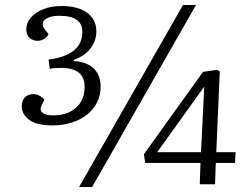

<svg xmlns="http://www.w3.org/2000/svg" viewBox="-20 -736 995 767"><path d="M296 11 711 -716H763L348 11ZM844 -128H921L919 -85H842L839 0H778L781 -85H560L555 -120L791 -449L847 -457L858 -451ZM783 -128 796 -390 608 -128ZM365 -611Q365 -575 342.5 -544Q320 -513 275 -497V-492Q312 -490 335.5 -476.5Q359 -463 370.5 -441.5Q382 -420 382 -390Q382 -355 367.5 -326.5Q353 -298 327 -277.5Q301 -257 265.5 -246Q230 -235 189 -235Q126 -235 96.5 -257.5Q67 -280 67 -311Q67 -335 80 -347.5Q93 -360 113 -360Q125 -360 137 -354Q149 -348 157 -338L146 -315Q137 -296 150 -285.5Q163 -275 193 -275Q248 -275 283 -305Q318 -335 318 -390Q318 -427 294.5 -446Q271 -465 223 -465Q210 -465 199 -464Q188 -463 179 -461L174 -498Q239 -506 274 -533.5Q309 -561 309 -609Q309 -641 286 -657Q263 -673 217 -673Q189 -673 171.5 -665Q154 -657 151 -644.5Q148 -632 160 -617L174 -600Q168 -587 156 -580Q144 -573 130 -573Q112 -573 98.5 -584.5Q85 -596 85 -618Q85 -645 103.5 -666Q122 -687 153.5 -699.5Q185 -712 225 -712Q272 -712 303 -699Q334 -686 349.5 -663.5Q365 -641 365 -611Z"/></svg>

Font: Literata 18pt Light
Style: Italic
Weight: 300
Italic angle: -2°
Designer: Latin by Veronika Burian and Jose Scaglione. Greek by Irene Vlachou. Cyrillic by Vera Evstafieva
Foundry: TypeTogether
Version: Version 3.103;gftools[0.9.29]